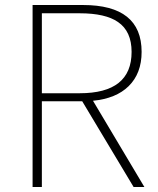

<svg xmlns="http://www.w3.org/2000/svg" viewBox="-20 -746 629 766"><path d="M298 -374Q505 -374 505 -539Q505 -621 451 -658Q401 -693 298 -693H147V-374ZM513 0 308 -342H147V0H110V-726H311Q545 -726 545 -539Q545 -453 493 -402Q443 -353 351 -344L556 0Z"/></svg>

Font: Noto Sans CJK TC Thin
Style: Regular
Weight: 250
Designer: Ryoko NISHIZUKA ???? (kana & ideographs); Paul D. Hunt (Latin, Greek & Cyrillic); Wenlong ZHANG ??? (bopomofo); Sandoll 
Foundry: Adobe Systems Incorporated
Version: Version 1.004 January 19, 2016